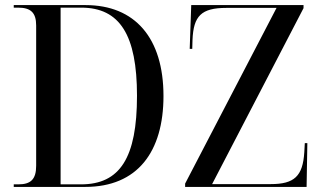

<svg xmlns="http://www.w3.org/2000/svg" viewBox="-20 -734 1266 754"><path d="M34 0H315C520 0 622 -138 622 -357C622 -585 510 -714 316 -714H34V-704H51C100 -704 122 -685 122 -634V-83C122 -30 101 -10 52 -10H34ZM707 0H1184L1187 -172H1177L1175 -136C1169 -42 1136 -11 1043 -11H813L1172 -702V-714H731L725 -542H735L736 -578C740 -671 770 -703 869 -703H1066L707 -13ZM298 -10H218V-704H299C451 -704 518 -596 518 -358C518 -114 451 -10 298 -10Z"/></svg>

Font: Noto Serif Display SemiCondensed
Style: Regular
Weight: 400
Width: 4
Designer: Monotype Design Team
Foundry: Monotype Imaging Inc.
Version: Version 2.009